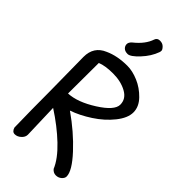

<svg xmlns="http://www.w3.org/2000/svg" viewBox="-273 -937 1001 1001"><g transform="rotate(45 227.0 -436.5)"><path d="M164 -768Q218 -811 234 -860Q240 -877 259.5 -877Q279 -877 290.5 -865Q302 -853 302 -845.5Q302 -838 300 -833Q284 -788 246.5 -748Q209 -708 189 -708Q169 -708 159 -718Q149 -728 149 -741.5Q149 -755 164 -768ZM43 -20Q40 -152 40 -283L37 -535Q37 -611 104 -639Q158 -664 232 -664Q270 -664 313.5 -645.5Q357 -627 391.5 -591.5Q426 -556 426 -514.5Q426 -473 388 -425.5Q350 -378 294 -341.5Q238 -305 185 -287Q278 -222 347 -147.5Q416 -73 416 -32Q416 -19 403 -7.5Q390 4 371.5 4Q353 4 340 -12Q318 -65 256.5 -123.5Q195 -182 113 -235L119 -43Q119 -25 103 -10.5Q87 4 68.5 4Q50 4 43 -20ZM116 -569Q115 -518 115 -343Q182 -346 265.5 -399Q349 -452 349 -494.5Q349 -537 307 -560Q265 -583 207.5 -583Q150 -583 116 -569Z"/></g></svg>

Font: Patrick Hand
Style: Regular
Weight: 400
Designer: Patrick Wagesreiter
Foundry: Patrick Wagesreiter
Version: Version 1.003;PS 001.003;hotconv 1.0.70;makeotf.lib2.5.58329